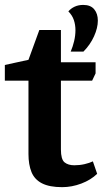

<svg xmlns="http://www.w3.org/2000/svg" viewBox="-24 -752 435 781"><path d="M228.8 9.3Q177 9.3 146.7 -6.3Q116.4 -21.9 104.1 -52.1Q91.8 -82.4 91.8 -125.6V-424H-4.3V-487.7L91.8 -508.7L136 -630H223.8V-498.7H364.8V-453.5L350.8 -424H223.8V-143.8Q223.8 -103.8 238.5 -91.7Q253.3 -79.7 278.3 -79.7Q300.2 -79.7 320.3 -84.4Q340.3 -89.1 353.8 -95.6L371.2 -45Q345.7 -20.1 307 -5.4Q268.3 9.3 228.8 9.3ZM263.5 -542Q272.1 -561.9 277.5 -584.6Q282.9 -607.4 282.9 -629.1Q282.9 -650.9 276.5 -670.2Q270.1 -689.6 254.1 -705.6Q264.1 -717.6 279.5 -724.8Q294.9 -732 314.8 -732Q344.6 -732 359.3 -714.1Q374 -696.3 374 -668.1Q374 -638.6 358.5 -604.3Q343.1 -570 315.3 -542Z"/></svg>

Font: Faustina Light
Style: Regular
Weight: 300
Designer: Alfonso Garcia
Foundry: http://www.omnibus-type.com
Version: Version 1.200